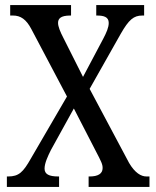

<svg xmlns="http://www.w3.org/2000/svg" viewBox="-20 -734 614 754"><path d="M7 0H212V-41H209C172 -41 155 -50 155 -72C155 -93 168 -121 180 -145L270 -308L355 -143C378 -99 383 -89 383 -74C383 -52 365 -41 332 -41H328V0H567V-41H555C534 -41 510 -55 487 -94L332 -385L454 -601C486 -657 505 -673 539 -673H546V-714H358V-673H360C387 -673 407 -668 407 -644C407 -626 398 -606 386 -583L306 -432L229 -585C216 -610 208 -630 208 -644C208 -660 217 -673 256 -673H259V-714H20V-673H31C61 -673 83 -658 103 -620L243 -355L101 -111C71 -58 54 -41 12 -41H7Z"/></svg>

Font: Noto Serif Lao Cond
Style: Regular
Weight: 400
Width: 3
Designer: Monotype Design Team
Foundry: Monotype Imaging Inc.
Version: Version 2.004